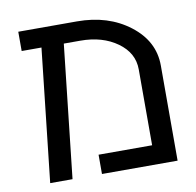

<svg xmlns="http://www.w3.org/2000/svg" viewBox="-71 -673 762 745"><g transform="rotate(-10 310.5 -300.0)"><path d="M483 -375Q483 -440 424.5 -482Q366 -524 279 -524H214L156 0H68L126 -524H48V-600H279Q402 -600 486 -535.5Q570 -471 570 -375V0H272V-76H483Z"/></g></svg>

Font: ColatingCofangSans
Style: Regular
Weight: 400
Foundry: GNU
Version: Version 412.227;June 27, 2022;FontCreator 11.0.0.2412 32-bit